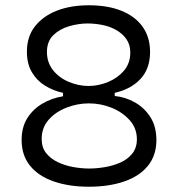

<svg xmlns="http://www.w3.org/2000/svg" viewBox="-20 -694 675 728"><path d="M317 14Q242 14 184 -6Q126 -26 94 -65.5Q62 -105 62 -163Q62 -212 83.5 -246Q105 -280 140.5 -301Q176 -322 219 -329V-335L317 -346L415 -336V-330Q456 -326 492 -305.5Q528 -285 550.5 -249.5Q573 -214 573 -163Q573 -105 541 -65.5Q509 -26 451 -6Q393 14 317 14ZM318 -55Q345 -55 376 -60Q407 -65 435 -77Q463 -89 481 -111Q499 -133 499 -166Q499 -208 471.5 -238.5Q444 -269 403 -285.5Q362 -302 317 -302Q274 -302 232.5 -286Q191 -270 164.5 -240Q138 -210 138 -167Q138 -135 155 -113.5Q172 -92 199.5 -79Q227 -66 258.5 -60.5Q290 -55 318 -55ZM316 -368Q353 -368 389.5 -383Q426 -398 450 -426Q474 -454 474 -495Q474 -525 459 -546Q444 -567 420 -580.5Q396 -594 367.5 -599.5Q339 -605 312 -605Q278 -605 242 -594.5Q206 -584 182 -560.5Q158 -537 158 -497Q158 -457 181 -428Q204 -399 241 -383.5Q278 -368 316 -368ZM317 -315 219 -326V-342Q182 -350 151 -369Q120 -388 101 -420Q82 -452 82 -498Q82 -555 112.5 -594Q143 -633 195.5 -653.5Q248 -674 317 -674Q390 -674 442 -652.5Q494 -631 521.5 -591.5Q549 -552 549 -497Q549 -434 513 -395Q477 -356 415 -342V-328Z"/></svg>

Font: Bricolage Grotesque 96pt ExtraBold Light
Style: Regular
Weight: 300
Version: Version 1.001;gftools[0.9.33.dev8+g029e19f]